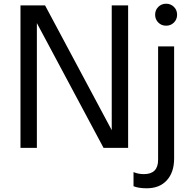

<svg xmlns="http://www.w3.org/2000/svg" viewBox="-20 -794 1035 1031"><path d="M90 -765H222L580 -95V-765H668V0H536L178 -670V0H90ZM697 206V130Q722 141 753 141Q829 141 829 64V-545H915V57Q915 131 876 174Q837 217 768 217Q724 217 697 206ZM813 -715Q813 -740 830 -757Q847 -774 872 -774Q897 -774 914 -757Q931 -740 931 -715Q931 -690 914 -673Q897 -656 872 -656Q847 -656 830 -673Q813 -690 813 -715Z"/></svg>

Font: Application
Style: Regular
Weight: 400
Designer: Wei Huang
Foundry: Wei Huang
Version: Version 0.012